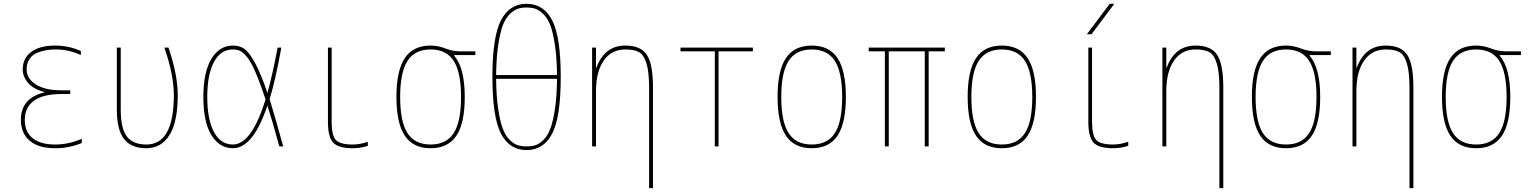

<svg xmlns="http://www.w3.org/2000/svg" viewBox="-20 -770 8040 1010"><path d="M213.9 -286.1Q156.2 -300.8 127.9 -333.5Q99.6 -366.2 99.6 -405.3Q99.6 -462.9 144 -496.6Q188.5 -530.3 269.5 -530.3Q340.8 -530.3 405.3 -502V-480.5Q339.8 -510.7 269.5 -509.8Q244.1 -509.8 222.2 -505.9Q200.2 -502 175.3 -492.2Q150.4 -482.4 135.3 -459.5Q120.1 -436.5 120.1 -405.3Q120.1 -356.4 168.5 -325.7Q216.8 -294.9 304.7 -294.9H349.6V-275.4H304.7Q207 -275.4 158.7 -240.2Q110.4 -205.1 110.4 -139.6Q110.4 -76.2 151.9 -43Q193.4 -9.8 269.5 -9.8Q341.8 -9.8 410.2 -40V-17.6Q339.8 10.7 269.5 9.8Q182.6 9.8 136.2 -29.8Q89.8 -69.3 89.8 -139.6Q89.8 -253.9 213.9 -284.2Z M915 -269.5Q915 -128.9 871.6 -59.6Q828.1 9.8 750 9.8Q670.9 9.8 632.8 -38.6Q594.7 -86.9 594.7 -190.4V-519.5H615.2V-190.4Q615.2 -95.7 647 -52.7Q678.7 -9.8 750 -9.8Q894.5 -9.8 894.5 -269.5Q894.5 -376 844.7 -519.5H866.2Q915 -377 915 -269.5Z M1469.7 0H1449.2Q1411.1 -140.6 1386.7 -214.8Q1311.5 9.8 1205.1 9.8Q1135.7 9.8 1092.8 -58.1Q1049.8 -126 1049.8 -259.8Q1049.8 -391.6 1092.3 -460.9Q1134.8 -530.3 1205.1 -530.3Q1240.2 -530.3 1265.1 -513.2Q1290 -496.1 1320.8 -440.4Q1351.6 -384.8 1386.7 -281.2Q1412.1 -370.1 1440.4 -519.5H1460Q1429.7 -351.6 1398.4 -248Q1430.7 -142.6 1469.7 0ZM1377 -247.1Q1347.7 -335 1324.2 -389.6Q1300.8 -444.3 1279.8 -469.7Q1258.8 -495.1 1242.7 -502.4Q1226.6 -509.8 1205.1 -509.8Q1140.6 -509.8 1105.5 -443.8Q1070.3 -377.9 1070.3 -259.8Q1070.3 -141.6 1105.5 -75.7Q1140.6 -9.8 1205.1 -9.8Q1303.7 -9.8 1377 -247.1Z M1724.6 -519.5V-129.9Q1724.6 -57.6 1746.6 -33.7Q1768.6 -9.8 1835 -9.8Q1875 -9.8 1915 -24.4V-2.9Q1876 9.8 1835 9.8Q1759.8 9.8 1732.4 -20Q1705.1 -49.8 1705.1 -129.9V-519.5Z M2369.1 -477.5Q2424.8 -412.1 2424.8 -259.8Q2424.8 -122.1 2380.9 -56.2Q2336.9 9.8 2245.1 9.8Q2153.3 9.8 2109.4 -56.2Q2065.4 -122.1 2065.4 -260.3Q2065.4 -398.4 2109.4 -464.4Q2153.3 -530.3 2245.1 -530.3Q2284.2 -530.3 2323.2 -515.1Q2362.3 -500 2400.4 -500H2480.5V-480.5H2369.1ZM2123.5 -69.8Q2162.1 -9.8 2245.1 -9.8Q2328.1 -9.8 2366.7 -69.8Q2405.3 -129.9 2405.3 -259.8Q2405.3 -389.6 2366.7 -449.7Q2328.1 -509.8 2245.1 -509.8Q2162.1 -509.8 2123.5 -449.7Q2085 -389.6 2085 -259.8Q2085 -129.9 2123.5 -69.8Z M2615.2 -663.1Q2660.2 -750 2750 -750Q2839.8 -750 2884.8 -663.1Q2929.7 -576.2 2929.7 -365.2Q2929.7 -154.3 2884.8 -67.4Q2839.8 19.5 2750 19.5Q2660.2 19.5 2615.2 -67.4Q2570.3 -154.3 2570.3 -365.2Q2570.3 -576.2 2615.2 -663.1ZM2589.8 -355.5Q2590.8 -264.6 2600.6 -198.2Q2610.4 -131.8 2624.5 -94.2Q2638.7 -56.6 2660.6 -34.7Q2682.6 -12.7 2703.1 -6.3Q2723.6 0 2750 0Q2776.4 0 2796.9 -6.3Q2817.4 -12.7 2839.4 -34.7Q2861.3 -56.6 2875.5 -94.2Q2889.6 -131.8 2899.4 -197.8Q2909.2 -263.7 2910.2 -355.5ZM2589.8 -375H2910.2Q2909.2 -465.8 2899.4 -531.7Q2889.6 -597.7 2875.5 -635.3Q2861.3 -672.9 2839.4 -694.8Q2817.4 -716.8 2796.9 -723.6Q2776.4 -730.5 2750 -730.5Q2723.6 -730.5 2703.1 -723.6Q2682.6 -716.8 2660.6 -694.8Q2638.7 -672.9 2624.5 -635.3Q2610.4 -597.7 2600.6 -531.7Q2590.8 -465.8 2589.8 -375Z M3117.2 -414.1Q3160.2 -530.3 3269.5 -530.3Q3350.6 -530.3 3382.8 -481.4Q3415 -432.6 3415 -309.6V219.7H3394.5V-309.6Q3394.5 -392.6 3380.4 -437.5Q3366.2 -482.4 3341.3 -496.1Q3316.4 -509.8 3269.5 -509.8Q3196.3 -509.8 3155.8 -451.2Q3115.2 -392.6 3115.2 -290V0H3094.7V-519.5H3115.2V-414.1Z M3759.8 -500V0H3740.2V-500H3559.6V-519.5H3940.4V-500Z M4385.7 -56.2Q4341.8 9.8 4250 9.8Q4158.2 9.8 4114.3 -56.2Q4070.3 -122.1 4070.3 -260.3Q4070.3 -398.4 4114.3 -464.4Q4158.2 -530.3 4250 -530.3Q4341.8 -530.3 4385.7 -464.4Q4429.7 -398.4 4429.7 -260.3Q4429.7 -122.1 4385.7 -56.2ZM4128.4 -69.8Q4167 -9.8 4250 -9.8Q4333 -9.8 4371.6 -69.8Q4410.2 -129.9 4410.2 -259.8Q4410.2 -389.6 4371.6 -449.7Q4333 -509.8 4250 -509.8Q4167 -509.8 4128.4 -449.7Q4089.8 -389.6 4089.8 -259.8Q4089.8 -129.9 4128.4 -69.8Z M4865.2 -500V0H4844.7V-500H4655.3V0H4634.8V-500H4549.8V-519.5H4950.2V-500Z M5385.7 -56.2Q5341.8 9.8 5250 9.8Q5158.2 9.8 5114.3 -56.2Q5070.3 -122.1 5070.3 -260.3Q5070.3 -398.4 5114.3 -464.4Q5158.2 -530.3 5250 -530.3Q5341.8 -530.3 5385.7 -464.4Q5429.7 -398.4 5429.7 -260.3Q5429.7 -122.1 5385.7 -56.2ZM5128.4 -69.8Q5167 -9.8 5250 -9.8Q5333 -9.8 5371.6 -69.8Q5410.2 -129.9 5410.2 -259.8Q5410.2 -389.6 5371.6 -449.7Q5333 -509.8 5250 -509.8Q5167 -509.8 5128.4 -449.7Q5089.8 -389.6 5089.8 -259.8Q5089.8 -129.9 5128.4 -69.8Z M5724.6 -519.5V-129.9Q5724.6 -57.6 5746.6 -33.7Q5768.6 -9.8 5835 -9.8Q5875 -9.8 5915 -24.4V-2.9Q5876 9.8 5835 9.8Q5759.8 9.8 5732.4 -20Q5705.1 -49.8 5705.1 -129.9V-519.5ZM5721.7 -589.8H5697.3L5817.4 -750H5841.8Z M6117.2 -414.1Q6160.2 -530.3 6269.5 -530.3Q6350.6 -530.3 6382.8 -481.4Q6415 -432.6 6415 -309.6V219.7H6394.5V-309.6Q6394.5 -392.6 6380.4 -437.5Q6366.2 -482.4 6341.3 -496.1Q6316.4 -509.8 6269.5 -509.8Q6196.3 -509.8 6155.8 -451.2Q6115.2 -392.6 6115.2 -290V0H6094.7V-519.5H6115.2V-414.1Z M6869.1 -477.5Q6924.8 -412.1 6924.8 -259.8Q6924.8 -122.1 6880.9 -56.2Q6836.9 9.8 6745.1 9.8Q6653.3 9.8 6609.4 -56.2Q6565.4 -122.1 6565.4 -260.3Q6565.4 -398.4 6609.4 -464.4Q6653.3 -530.3 6745.1 -530.3Q6784.2 -530.3 6823.2 -515.1Q6862.3 -500 6900.4 -500H6980.5V-480.5H6869.1ZM6623.5 -69.8Q6662.1 -9.8 6745.1 -9.8Q6828.1 -9.8 6866.7 -69.8Q6905.3 -129.9 6905.3 -259.8Q6905.3 -389.6 6866.7 -449.7Q6828.1 -509.8 6745.1 -509.8Q6662.1 -509.8 6623.5 -449.7Q6585 -389.6 6585 -259.8Q6585 -129.9 6623.5 -69.8Z M7117.2 -414.1Q7160.2 -530.3 7269.5 -530.3Q7350.6 -530.3 7382.8 -481.4Q7415 -432.6 7415 -309.6V219.7H7394.5V-309.6Q7394.5 -392.6 7380.4 -437.5Q7366.2 -482.4 7341.3 -496.1Q7316.4 -509.8 7269.5 -509.8Q7196.3 -509.8 7155.8 -451.2Q7115.2 -392.6 7115.2 -290V0H7094.7V-519.5H7115.2V-414.1Z M7869.1 -477.5Q7924.8 -412.1 7924.8 -259.8Q7924.8 -122.1 7880.9 -56.2Q7836.9 9.8 7745.1 9.8Q7653.3 9.8 7609.4 -56.2Q7565.4 -122.1 7565.4 -260.3Q7565.4 -398.4 7609.4 -464.4Q7653.3 -530.3 7745.1 -530.3Q7784.2 -530.3 7823.2 -515.1Q7862.3 -500 7900.4 -500H7980.5V-480.5H7869.1ZM7623.5 -69.8Q7662.1 -9.8 7745.1 -9.8Q7828.1 -9.8 7866.7 -69.8Q7905.3 -129.9 7905.3 -259.8Q7905.3 -389.6 7866.7 -449.7Q7828.1 -509.8 7745.1 -509.8Q7662.1 -509.8 7623.5 -449.7Q7585 -389.6 7585 -259.8Q7585 -129.9 7623.5 -69.8Z"/></svg>

Font: Mgen+ 1m thin
Style: Regular
Weight: 100
Designer: [Source Han Sans]
Ryoko NISHIZUKA  (kana & ideographs); Paul D. Hunt (Latin, Greek & Cyrillic); Wenlong ZHANG  (bopomofo
Version: Version 1.059.20150602